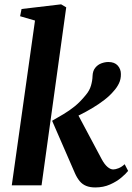

<svg xmlns="http://www.w3.org/2000/svg" viewBox="-20 -834 596 864"><path d="M33 0 137.5 -741.5 70.5 -761 77 -793.5 255 -814.5 278 -801 167 0ZM408.5 9.5Q385 9.5 367.8 2.5Q350.5 -4.5 338.5 -19Q326.5 -33.5 317 -55L214.5 -290.5Q241.5 -306 266.8 -321Q292 -336 316.8 -356Q341.5 -376 366.5 -407Q383 -426.5 389.5 -449Q396 -471.5 396.5 -492.5Q397.5 -515.5 408.8 -529.2Q420 -543 436.2 -549Q452.5 -555 467.5 -555Q495.5 -555 509.8 -539Q524 -523 524 -501Q524.5 -477.5 515 -458.2Q505.5 -439 491.5 -424Q475 -404 449.8 -384.5Q424.5 -365 396 -348Q367.5 -331 339.8 -317.2Q312 -303.5 290 -294L319.5 -339.5L438 -117Q450.5 -94 463.8 -82.8Q477 -71.5 489.5 -71.5Q499.5 -71.5 513.5 -77Q527.5 -82.5 541 -95L556.5 -65Q547 -52.5 526 -34.8Q505 -17 475.2 -3.8Q445.5 9.5 408.5 9.5Z"/></svg>

Font: Merriweather 48pt
Style: Bold Italic
Weight: 700
Italic angle: -7.8°
Version: Version 2.101